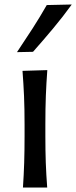

<svg xmlns="http://www.w3.org/2000/svg" viewBox="-20 -846 344 866"><path d="M83.5 0Q87.4 -58.1 89.1 -112.3Q90.8 -166.5 90.8 -231.9V-284.7Q90.8 -356 88.4 -412.4Q85.9 -468.8 81.5 -526.4L193.4 -529.8Q189 -470.7 186.8 -414.1Q184.6 -357.4 184.6 -284.7V-231.9Q184.6 -166.5 186.5 -112.3Q188.5 -58.1 192.9 0ZM56.6 -610.8Q92.8 -664.6 126.7 -717.3Q160.6 -770 190.9 -823.2L303.7 -825.7Q264.2 -771 219.7 -717.8Q175.3 -664.6 128.9 -612.3Z"/></svg>

Font: Pinar-DS2-FD Medium
Style: Regular
Weight: 500
Designer: Amin Abedi
Version: Version 3.000